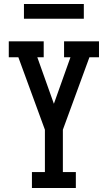

<svg xmlns="http://www.w3.org/2000/svg" viewBox="-20 -942 540 962"><path d="M140 0V-80H205V-292L72 -655H24V-735H199V-655H167L250 -422L333 -655H301V-735H476V-655H428L295 -292V-80H360V0ZM100 -848V-922H400V-848Z"/></svg>

Font: Iosevka Slab Medium
Style: Regular
Weight: 500
Monospace: yes
Designer: Belleve Invis
Foundry: Belleve Invis
Version: Version 11.1.1; ttfautohint (v1.8.3)